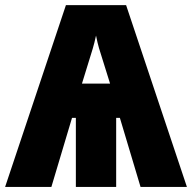

<svg xmlns="http://www.w3.org/2000/svg" viewBox="-25 -734 754 754"><path d="M470.2 -713.9 709 0H526.9L445.8 -271H431.2V0H272.9V-271H257.8L176.8 0H-4.9L233.9 -713.9ZM352.1 -594.2Q349.1 -579.1 345.5 -565.9Q341.8 -552.7 338.9 -542L296.9 -405.8H407.2L363.8 -544.9Q360.8 -554.7 357.9 -567.4Q355 -580.1 352.1 -594.2Z"/></svg>

Font: Open Sans Condensed ExtraBold
Style: Regular
Weight: 800
Width: 3
Designer: Monotype Design Team
Foundry: Monotype Imaging Inc.
Version: Version 3.000; ttfautohint (v1.8.4)